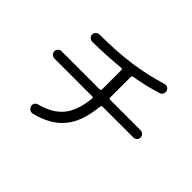

<svg xmlns="http://www.w3.org/2000/svg" viewBox="-160 -1017 1321 1321"><g transform="rotate(45 500.0 -357.0)"><path d="M115.2 -336.9Q101.6 -336.9 90.8 -347.7Q80.1 -358.4 80.1 -372.1Q80.1 -385.7 90.3 -396.5Q100.6 -407.2 115.2 -407.2H487.3Q498 -407.2 498 -417V-422.9V-607.4Q498 -612.3 494.6 -615.2Q491.2 -618.2 487.3 -617.2Q363.3 -604.5 217.8 -602.5Q204.1 -602.5 193.4 -613.3Q182.6 -624 182.6 -638.2Q182.6 -652.3 193.4 -662.6Q204.1 -672.9 217.8 -672.9Q390.6 -673.8 519 -691.9Q647.5 -710 775.4 -749Q789.1 -752.9 801.8 -746.6Q814.5 -740.2 819.3 -726.1Q824.2 -711.9 816.9 -698.2Q809.6 -684.6 795.9 -680.7Q693.4 -648.4 586.9 -630.9Q577.1 -628.9 577.1 -618.2V-422.9V-417Q577.1 -407.2 587.9 -407.2H884.8Q898.4 -407.2 909.2 -396.5Q919.9 -385.7 919.9 -372.1Q919.9 -358.4 909.7 -347.7Q899.4 -336.9 884.8 -336.9H585Q574.2 -336.9 572.3 -325.2Q557.6 -168.9 487.8 -83.5Q418 2 280.3 36.1Q265.6 40 252.4 32.2Q239.3 24.4 234.4 8.8Q230.5 -3.9 237.3 -16.6Q244.1 -29.3 257.8 -33.2Q371.1 -62.5 426.3 -130.4Q481.4 -198.2 494.1 -326.2Q495.1 -330.1 492.2 -333.5Q489.3 -336.9 484.4 -336.9Z"/></g></svg>

Font: Rounded-X Mgen+ 1m regular
Style: Regular
Weight: 400
Designer: [Source Han Sans]
Ryoko NISHIZUKA  (kana & ideographs); Paul D. Hunt (Latin, Greek & Cyrillic); Wenlong ZHANG  (bopomofo
Version: Version 1.059.20150602